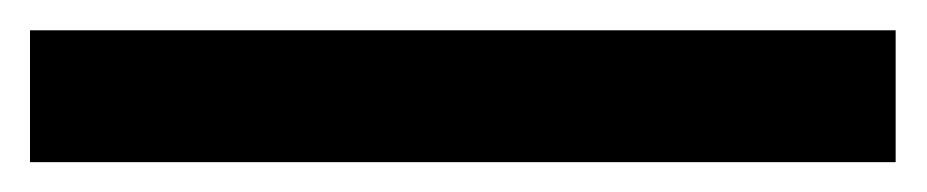

<svg xmlns="http://www.w3.org/2000/svg" viewBox="-20 96 618 128"><path d="M0 116.2H577.1V204.1H0Z"/></svg>

Font: Montserrat-SemiBold
Style: Regular
Weight: 600
Designer: Julieta Ulanovsky
Foundry: Julieta Ulanovsky
Version: Version 6.001